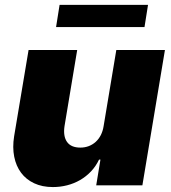

<svg xmlns="http://www.w3.org/2000/svg" viewBox="-20 -747 689 774"><path d="M36.9 -197.4 95.2 -545.5H291.2L240.1 -238.6Q234 -197.8 250.2 -174.9Q266.3 -152 304 -152Q322.1 -152 337.9 -158Q353.7 -164.1 365.9 -175.2Q378.2 -186.4 386.4 -202.4Q394.5 -218.4 397.7 -238.6L448.9 -545.5H644.9L554 0H367.9L384.9 -103.7H379.3Q366.5 -76.7 346.8 -55.9Q327.1 -35.2 302.7 -21.1Q278.4 -7.1 250.5 0Q222.7 7.1 193.2 7.1Q150.2 7.1 117.7 -8.2Q85.2 -23.4 65 -50.6Q44.7 -77.8 37.3 -115.2Q29.8 -152.7 36.9 -197.4ZM206 -637.8 220.2 -727.3H576.7L562.5 -637.8Z"/></svg>

Font: Inter P Black
Style: Italic
Weight: 900
Italic angle: -9.40001°
Designer: Rasmus Andersson
Foundry: rsms
Version: Version 3.018;git-588b23468